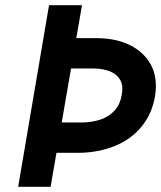

<svg xmlns="http://www.w3.org/2000/svg" viewBox="-20 -720 621 740"><path d="M169 -700 50 0H175L296 -700ZM204 -456H344Q380 -455 406 -444Q432 -433 444 -410.5Q456 -388 449 -353Q443 -318 422 -294.5Q401 -271 369.5 -260Q338 -249 300 -248H169L148 -131H289Q365 -133 426.5 -159Q488 -185 527.5 -234.5Q567 -284 578 -352Q588 -421 562 -469.5Q536 -518 483 -545Q430 -572 356 -573H224Z"/></svg>

Font: Jost SemiBold
Style: Italic
Weight: 600
Italic angle: -5°
Version: Version 3.710